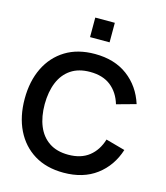

<svg xmlns="http://www.w3.org/2000/svg" viewBox="-137 -1054 1012 1172"><g transform="rotate(15 369.0 -467.5)"><path d="M318 -826.5V-950H441.5V-826.5ZM374.5 15Q266.5 15 189.5 -32.2Q112.5 -79.5 71.2 -164Q30 -248.5 30 -360Q30 -471.5 71.2 -556Q112.5 -640.5 189.5 -687.8Q266.5 -735 374.5 -735Q499 -735 582 -672.8Q665 -610.5 698.5 -505L577 -471.5Q556 -542 505.5 -581.8Q455 -621.5 374.5 -621.5Q302 -621.5 253.8 -589Q205.5 -556.5 181.2 -497.8Q157 -439 156.5 -360Q156.5 -281 180.8 -222.2Q205 -163.5 253.5 -131Q302 -98.5 374.5 -98.5Q455 -98.5 505.5 -138.5Q556 -178.5 577 -248.5L698.5 -215Q665 -109.5 582 -47.2Q499 15 374.5 15Z"/></g></svg>

Font: Manrope ExtraLight
Style: Bold
Weight: 700
Version: Version 4.504